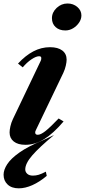

<svg xmlns="http://www.w3.org/2000/svg" viewBox="-43 -798 474 1072"><path d="M62 253.5Q22 253.5 -0.5 232.2Q-23 211 -23 177.5Q-23 150 -2.5 118.5Q18 87 66.2 53Q114.5 19 197 -15L258.5 -44Q175 25.5 136.5 70.2Q98 115 98 148Q98 162 109 172.2Q120 182.5 141 182.5Q157 182.5 173 177.8Q189 173 213 160.5L218 184Q177.5 218 137.5 235.8Q97.5 253.5 62 253.5ZM99 10.5Q57 10.5 33.8 -8Q10.5 -26.5 10.5 -58.5Q10.5 -72 15 -92.5Q19.5 -113 29 -133L183 -455.5Q186.5 -462.5 187 -466.8Q187.5 -471 187.5 -474Q187.5 -484 175.5 -484Q158.5 -484 132.8 -466.8Q107 -449.5 84 -422L57.5 -443Q99 -488 143.2 -511.2Q187.5 -534.5 236 -534.5Q280.5 -534.5 304.8 -516Q329 -497.5 329 -465Q329 -452 324.5 -431.8Q320 -411.5 310.5 -391L158 -73Q154.5 -66.5 154 -63.5Q153.5 -60.5 153.5 -58Q153.5 -45.5 168 -45.5Q184 -45.5 209.8 -65.5Q235.5 -85.5 284.5 -136.5L312 -120Q254.5 -52.5 203.5 -21Q152.5 10.5 99 10.5ZM322 -628Q288 -628 267.5 -646.8Q247 -665.5 247 -696.5Q247 -729 273.2 -753.8Q299.5 -778.5 334 -778.5Q366 -778.5 388.8 -759Q411.5 -739.5 411.5 -712Q411.5 -691 398.5 -671.8Q385.5 -652.5 365.2 -640.2Q345 -628 322 -628Z"/></svg>

Font: Libre Caslon Text
Style: Italic
Weight: 400
Italic angle: -22.583°
Designer: Pablo Impallari, Rodrigo Fuenzalida, Katja Schimmel
Foundry: Pablo Impallari, Rodrigo Fuenzalida
Version: Version 2.000